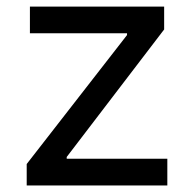

<svg xmlns="http://www.w3.org/2000/svg" viewBox="-20 -566 592 586"><path d="M61.5 0V-65.4L367.7 -459V-464.4H71.3V-545.9H481V-476.1L183.6 -86.9V-81.5H490.7V0Z"/></svg>

Font: Inter Variable
Style: Regular
Weight: 400
Designer: Rasmus Andersson
Foundry: rsms
Version: Version 4.001;git-9221beed3